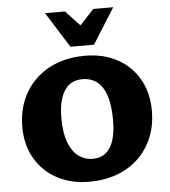

<svg xmlns="http://www.w3.org/2000/svg" viewBox="-61 -982 936 1055"><g transform="rotate(-5 406.5 -455.0)"><path d="M390 17Q289 17 212 -24.5Q135 -66 91.5 -140.5Q48 -215 48 -314Q48 -397 76 -463.5Q104 -530 154.5 -577.5Q205 -625 273.5 -650Q342 -675 424 -675Q525 -675 602 -633.5Q679 -592 722 -517Q765 -442 765 -342Q765 -260 737 -193.5Q709 -127 659 -80Q609 -33 540.5 -8Q472 17 390 17ZM419 -107Q463 -107 491.5 -130.5Q520 -154 534 -199Q548 -244 548 -310Q548 -392 530.5 -444.5Q513 -497 479.5 -522.5Q446 -548 400 -548Q357 -548 327.5 -526Q298 -504 282 -458.5Q266 -413 266 -345Q266 -263 286 -210.5Q306 -158 340.5 -132.5Q375 -107 419 -107ZM350 -731 383 -809 493 -927H603L480 -731ZM350 -731 227 -927H337L447 -809L480 -731Z"/></g></svg>

Font: Ysabeau SC Black
Style: Regular
Weight: 900
Designer: Christian Thalmann (Catharsis Fonts)
Version: Version 2.001;gftools[0.9.30]; featfreeze: smcp